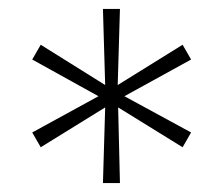

<svg xmlns="http://www.w3.org/2000/svg" viewBox="-20 -708 499 429"><path d="M210 -299 215 -468 71 -379 52 -412 200 -493 52 -575 71 -608 215 -518 210 -688H248L243 -518L388 -608L407 -575L258 -493L407 -412L388 -379L244 -468L248 -299Z"/></svg>

Font: Saira Expanded Thin
Style: Regular
Weight: 250
Width: 7
Designer: Hector Gatti with collaboration of the Omnibus-Type team
Foundry: Omnibus-Type
Version: Version 1.101